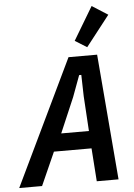

<svg xmlns="http://www.w3.org/2000/svg" viewBox="-100 -1016 743 1063"><g transform="rotate(-5 272.0 -484.5)"><path d="M394 0 381 -184H172L90 0H-37L298 -698H457L515 0ZM363 -475 360 -594H348L304 -475L221 -281H375ZM406 -744 340 -785 450 -969 538 -913Z"/></g></svg>

Font: IBM Plex Sans Cond SmBld
Style: Italic
Weight: 600
Width: 3
Italic angle: -11°
Designer: Mike Abbink, Paul van der Laan, Pieter van Rosmalen
Foundry: Bold Monday
Version: Version 1.3